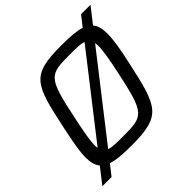

<svg xmlns="http://www.w3.org/2000/svg" viewBox="-207 -904 1121 1121"><g transform="rotate(-45 353.5 -344.0)"><path d="M632 -647 707 -743H629L580 -680C542 -692 490 -696 419 -696C172 -696 152 -647 89 -345C69 -251 56 -182 56 -132C56 -92 64 -62 82 -41L7 55H83L133 -9C171 4 224 8 296 8C542 8 561 -44 626 -343C647 -437 658 -504 658 -555C658 -596 650 -626 632 -647ZM144 -146C144 -187 156 -249 176 -344C233 -617 248 -623 416 -623C467 -623 504 -623 529 -614L146 -123C145 -130 144 -137 144 -146ZM570 -541C570 -500 559 -438 539 -344C481 -71 465 -65 298 -65C246 -65 209 -65 184 -74L568 -566C569 -558 570 -550 570 -541Z"/></g></svg>

Font: Saira UNSAM
Style: Italic
Weight: 400
Italic angle: -12°
Designer: Hector Gatti with collaboration of the Omnibus-Type team
Foundry: Omnibus-Type
Version: Version 0.072;PS 000.072;hotconv 1.0.88;makeotf.lib2.5.64775